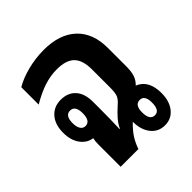

<svg xmlns="http://www.w3.org/2000/svg" viewBox="-153 -619 727 727"><g transform="rotate(-45 210.5 -255.5)"><path d="M87 0V-118Q87 -137 90 -150Q61 -154 42.5 -179.5Q24 -205 24 -245Q24 -289 46.5 -314.5Q69 -340 106 -340Q144 -340 165.5 -316Q187 -292 187 -248V-214Q187 -177 186.5 -153.5Q186 -130 185 -104H187Q195 -122 209.5 -138.5Q224 -155 242 -171Q261 -187 266 -200Q271 -213 271 -242V-337Q271 -387 248.5 -409.5Q226 -432 177 -432Q143 -432 109 -421Q75 -410 34 -386V-479Q64 -497 107 -508Q150 -519 194 -519Q278 -519 324.5 -475.5Q371 -432 371 -352V-253Q371 -227 365.5 -209.5Q360 -192 345 -177Q394 -157 394 -88Q394 -45 373 -18.5Q352 8 317 8Q282 8 261 -18.5Q240 -45 240 -88Q217 -66 204 -46Q191 -26 182 0ZM102 -203Q129 -203 129 -245Q129 -286 102 -286Q75 -286 75 -245Q75 -226 82 -214.5Q89 -203 102 -203ZM317 -46Q343 -46 343 -88Q343 -128 317 -128Q290 -128 290 -88Q290 -46 317 -46Z"/></g></svg>

Font: Noto Sans Thai Looped UI Condensed Medium
Style: Regular
Weight: 500
Width: 3
Designer: Cadson Demak Team
Foundry: Cadson Demak Co., Ltd.
Version: Version 1.000